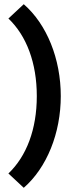

<svg xmlns="http://www.w3.org/2000/svg" viewBox="-20 -770 344 913"><path d="M20 55 93 123C203 27 269 -137 269 -313C269 -490 203 -654 93 -750L20 -682C106 -600 155 -471 155 -313C155 -155 106 -27 20 55Z"/></svg>

Font: MV Cash SemiBold
Style: Regular
Weight: 600
Designer: Rodrigo Fuenzalida
Foundry: fragTYPE
Version: Version 1.100;Glyphs 3.1.2 (3151)